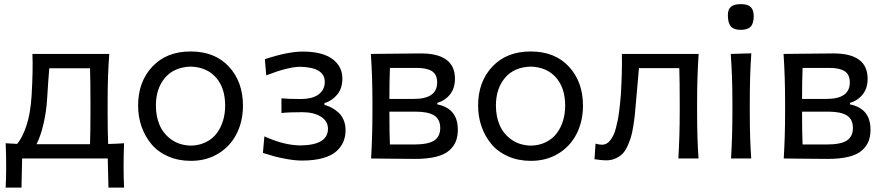

<svg xmlns="http://www.w3.org/2000/svg" viewBox="-20 -752 4197 911"><path d="M568.8 -72.3Q566.4 -22.9 566.4 38.1Q566.4 96.2 568.8 138.2H494.6L491.2 0H85L82 138.2H6.8Q9.3 96.2 9.3 38.1Q9.3 -22.9 6.8 -72.3Q33.7 -70.3 61.5 -69.3Q85.9 -98.1 105.2 -155.3Q124.5 -212.4 129.9 -297.9Q137.2 -422.9 133.8 -496.1H498.5Q490.7 -398.4 490.7 -269V-219.2Q490.7 -126 493.2 -68.8Q535.6 -69.8 568.8 -72.3ZM189 -67.9H386.7H407.2Q409.2 -129.9 409.2 -219.2V-269Q409.2 -363.3 407.2 -428.2H213.9Q209 -374 203.6 -283.2Q200.2 -225.1 187 -166.7Q173.8 -108.4 153.3 -67.9Z M885.7 11.2Q826.2 11.2 777.8 -10Q729.5 -31.2 698.7 -67.9Q668 -104.5 651.6 -151.4Q635.3 -198.2 635.3 -251Q635.3 -364.3 702.9 -436Q770.5 -507.8 884.3 -507.8Q1000 -507.8 1066.4 -435.5Q1132.8 -363.3 1132.8 -251Q1132.8 -177.2 1103 -117.9Q1073.2 -58.6 1016.6 -23.7Q960 11.2 885.7 11.2ZM885.7 -61Q926.3 -62 957.8 -77.9Q989.3 -93.8 1008.8 -120.1Q1028.3 -146.5 1038.3 -179.7Q1048.3 -212.9 1048.3 -251Q1048.3 -334 1005.4 -383.5Q962.4 -433.1 885.7 -436Q805.7 -433.6 762.7 -382.6Q719.7 -331.5 719.7 -251Q719.7 -200.2 737.3 -158.7Q754.9 -117.2 793.2 -89.8Q831.5 -62.5 885.7 -61Z M1414.1 9.8Q1380.9 9.8 1341.6 2.7Q1302.2 -4.4 1282.5 -10Q1262.7 -15.6 1227.5 -26.4L1234.4 -105Q1328.6 -62 1407.2 -62Q1536.1 -64 1536.1 -141.1Q1536.1 -177.7 1502.2 -198.7Q1468.3 -219.7 1413.6 -219.7Q1349.6 -219.7 1315.4 -215.8V-285.6Q1345.7 -282.2 1404.8 -282.2Q1462.9 -282.2 1491.9 -304.2Q1521 -326.2 1521 -363.3Q1521 -432.6 1404.8 -435.1Q1348.6 -435.1 1243.2 -394.5L1236.8 -471.2Q1345.2 -507.3 1416.5 -507.3Q1508.8 -507.3 1556.6 -472.4Q1604.5 -437.5 1604.5 -379.4Q1604.5 -333 1580.3 -303.5Q1556.2 -273.9 1519.5 -262.7V-254.4Q1537.6 -249.5 1553.7 -241Q1569.8 -232.4 1585.4 -218.5Q1601.1 -204.6 1610.4 -182.9Q1619.6 -161.1 1619.6 -134.3Q1619.6 -104.5 1609.4 -79.8Q1599.1 -55.2 1576.4 -34.4Q1553.7 -13.7 1512.5 -2Q1471.2 9.8 1414.1 9.8Z M2054.7 -263.7V-256.8Q2152.3 -237.3 2152.3 -136.7Q2152.3 -105.5 2143.1 -81.8Q2133.8 -58.1 2111.8 -38.3Q2089.8 -18.6 2049.1 -8.3Q2008.3 2 1950.2 2Q1904.3 2 1833.3 1Q1762.2 0 1740.7 0Q1747.1 -106.4 1747.1 -219.2V-269Q1747.1 -386.2 1739.7 -496.1Q1768.6 -496.1 1851.3 -497.3Q1934.1 -498.5 1976.6 -498.5Q2138.7 -498.5 2138.7 -378.4Q2138.7 -333.5 2115.5 -304.2Q2092.3 -274.9 2054.7 -263.7ZM1958.5 -429.7H1830.1Q1827.6 -367.2 1827.6 -282.7H1943.8Q2054.2 -282.7 2054.2 -360.8Q2054.2 -397.9 2030.3 -413.8Q2006.3 -429.7 1958.5 -429.7ZM1830.1 -66.4H1942.9Q2012.7 -66.4 2040.8 -85.7Q2068.8 -105 2068.8 -144.5Q2068.8 -186 2040.3 -204.1Q2011.7 -222.2 1952.6 -222.2H1827.6V-220.7Q1827.6 -117.7 1830.1 -66.4Z M2499 11.2Q2439.5 11.2 2391.1 -10Q2342.8 -31.2 2312 -67.9Q2281.2 -104.5 2264.9 -151.4Q2248.5 -198.2 2248.5 -251Q2248.5 -364.3 2316.2 -436Q2383.8 -507.8 2497.6 -507.8Q2613.3 -507.8 2679.7 -435.5Q2746.1 -363.3 2746.1 -251Q2746.1 -177.2 2716.3 -117.9Q2686.5 -58.6 2629.9 -23.7Q2573.2 11.2 2499 11.2ZM2499 -61Q2539.6 -62 2571 -77.9Q2602.5 -93.8 2622.1 -120.1Q2641.6 -146.5 2651.6 -179.7Q2661.6 -212.9 2661.6 -251Q2661.6 -334 2618.7 -383.5Q2575.7 -433.1 2499 -436Q2418.9 -433.6 2376 -382.6Q2333 -331.5 2333 -251Q2333 -200.2 2350.6 -158.7Q2368.2 -117.2 2406.5 -89.8Q2444.8 -62.5 2499 -61Z M3287.6 -269V-219.2Q3287.6 -93.8 3294.4 0H3198.7Q3205.1 -106.4 3205.1 -219.2V-269Q3205.1 -363.8 3203.1 -428.7H3011.7Q3003.4 -339.4 2998 -272.9Q2995.1 -235.4 2992.4 -209.7Q2989.7 -184.1 2984.6 -152.1Q2979.5 -120.1 2972.9 -98.9Q2966.3 -77.6 2955.8 -55.4Q2945.3 -33.2 2931.6 -20.5Q2918 -7.8 2898.9 0.5Q2879.9 8.8 2856 8.8Q2835 8.8 2800.8 3.4L2805.7 -70.3Q2824.2 -65.4 2835.4 -65.4Q2847.7 -65.4 2857.9 -70.8Q2868.2 -76.2 2876.2 -87.2Q2884.3 -98.1 2890.6 -110.8Q2897 -123.5 2901.9 -142.6Q2906.7 -161.6 2910.4 -178.5Q2914.1 -195.3 2917 -219Q2919.9 -242.7 2921.9 -259.8Q2923.8 -276.9 2925.8 -301.8Q2932.6 -415.5 2930.7 -496.1H3294.9Q3287.6 -386.2 3287.6 -269Z M3433.6 -680.2Q3433.6 -707.5 3448.2 -720Q3462.9 -732.4 3495.6 -732.4Q3527.3 -732.4 3541.7 -718.8Q3556.2 -705.1 3556.2 -675.8Q3556.2 -640.6 3541.7 -625.5Q3527.3 -610.4 3494.6 -610.4Q3461.9 -610.4 3447.8 -626.5Q3433.6 -642.6 3433.6 -680.2ZM3544.4 0H3448.7Q3455.1 -106.4 3455.1 -219.2V-269Q3455.1 -389.6 3447.3 -496.1L3544.9 -499Q3537.6 -397.9 3537.6 -269V-219.2Q3537.6 -93.8 3544.4 0Z M4012.7 -263.7V-256.8Q4110.4 -237.3 4110.4 -136.7Q4110.4 -105.5 4101.1 -81.8Q4091.8 -58.1 4069.8 -38.3Q4047.9 -18.6 4007.1 -8.3Q3966.3 2 3908.2 2Q3862.3 2 3791.3 1Q3720.2 0 3698.7 0Q3705.1 -106.4 3705.1 -219.2V-269Q3705.1 -386.2 3697.8 -496.1Q3726.6 -496.1 3809.3 -497.3Q3892.1 -498.5 3934.6 -498.5Q4096.7 -498.5 4096.7 -378.4Q4096.7 -333.5 4073.5 -304.2Q4050.3 -274.9 4012.7 -263.7ZM3916.5 -429.7H3788.1Q3785.6 -367.2 3785.6 -282.7H3901.9Q4012.2 -282.7 4012.2 -360.8Q4012.2 -397.9 3988.3 -413.8Q3964.4 -429.7 3916.5 -429.7ZM3788.1 -66.4H3900.9Q3970.7 -66.4 3998.8 -85.7Q4026.9 -105 4026.9 -144.5Q4026.9 -186 3998.3 -204.1Q3969.7 -222.2 3910.6 -222.2H3785.6V-220.7Q3785.6 -117.7 3788.1 -66.4Z"/></svg>

Font: Commissioner Flair
Style: Regular
Weight: 400
Designer: Kostas Bartsokas
Foundry: Kostas Bartsokas
Version: Version 1.000